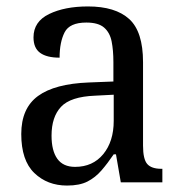

<svg xmlns="http://www.w3.org/2000/svg" viewBox="-20 -566 563 596"><path d="M188 10Q127 10 86.5 -29Q46 -68 46 -150Q46 -230 98 -268Q150 -306 256 -310L332 -313V-373Q332 -410 326.5 -437.5Q321 -465 303 -480.5Q285 -496 248 -496Q196 -496 180.5 -465.5Q165 -435 165 -387Q125 -387 104.5 -402Q84 -417 84 -450Q84 -499 132.5 -522.5Q181 -546 253 -546Q338 -546 381 -507Q424 -468 424 -373V-114Q424 -72 437 -57Q450 -42 481 -42H484V0H355L340 -87H333Q314 -59 295 -37Q276 -15 251.5 -2.5Q227 10 188 10ZM213 -48Q268 -48 300.5 -87.5Q333 -127 333 -191V-272L275 -269Q199 -266 169.5 -234.5Q140 -203 140 -145Q140 -98 158 -73Q176 -48 213 -48Z"/></svg>

Font: Noto Serif Sinhala SemiCondensed
Style: Regular
Weight: 400
Width: 4
Designer: Jelle Bosma - Monotype Design Team
Foundry: Monotype Imaging Inc.
Version: Version 2.007; ttfautohint (v1.8.4.7-5d5b)